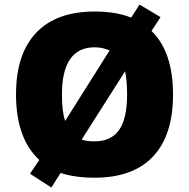

<svg xmlns="http://www.w3.org/2000/svg" viewBox="-20 -776 837 849"><path d="M745.1 -357.9Q745.1 -177.7 656.7 -84Q568.4 9.8 397.9 9.8Q311.5 9.8 248 -11.2L207 53.2L112.8 -7.8L153.8 -68.8Q50.8 -163.6 50.8 -358.9Q50.8 -537.1 139.9 -631.1Q229 -725.1 398.9 -725.1Q492.2 -725.1 560.1 -698.2L597.2 -755.9L689.9 -700.2L649.9 -639.2Q745.1 -546.9 745.1 -357.9ZM542 -357.9Q542 -418.9 533.2 -460.9L340.8 -158.2Q367.2 -150.9 397.9 -150.9Q471.2 -150.9 506.6 -201.2Q542 -251.5 542 -357.9ZM253.9 -357.9Q253.9 -282.2 268.1 -241.2L464.8 -553.2Q431.6 -566.9 398.9 -566.9Q253.9 -566.9 253.9 -357.9Z"/></svg>

Font: OpenSansExtrabold
Style: Regular
Weight: 800
Foundry: Ascender Corporation
Version: Version 1.10